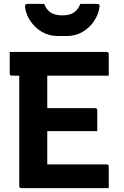

<svg xmlns="http://www.w3.org/2000/svg" viewBox="-20 -967 640 987"><path d="M90 0Q79 0 79 -11V-578H41Q30 -578 30 -589V-700H528Q539 -700 539 -689V-578H223V-411H469Q480 -411 480 -400V-293H223V-122H528Q539 -122 539 -111V0ZM393 -947H477Q487 -947 490 -943Q493 -939 491 -927Q485 -890 462 -856.5Q439 -823 403.5 -802.5Q368 -782 324 -782H276Q232 -782 196.5 -802.5Q161 -823 138 -856.5Q115 -890 109 -927Q108 -939 110.5 -943Q113 -947 123 -947H207Q220 -915 242 -901.5Q264 -888 300 -888Q336 -888 358 -901.5Q380 -915 393 -947Z"/></svg>

Font: Recursive Mn Lnr St
Style: Bold
Weight: 700
Monospace: yes
Version: Version 1.079;hotconv 1.0.112;makeotfexe 2.5.65598; ttfautoh